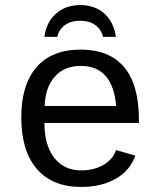

<svg xmlns="http://www.w3.org/2000/svg" viewBox="-20 -736 640 766"><path d="M157.2 -245.6Q157.2 -156.7 196.5 -106.4Q235.8 -56.2 304.2 -56.2Q354.5 -56.2 392.3 -77.9Q430.2 -99.6 442.9 -137.2L520 -115.2Q498.5 -54.7 441.2 -22.5Q383.8 9.8 304.2 9.8Q189 9.8 127 -62Q64.9 -133.8 64.9 -267.6Q64.9 -397.9 125.7 -468Q186.5 -538.1 301.3 -538.1Q416 -538.1 475.1 -468.3Q534.2 -398.4 534.2 -257.3V-245.6ZM302.2 -473.1Q236.8 -473.1 198.7 -430.4Q160.6 -387.7 158.2 -313H443.4Q429.7 -473.1 302.2 -473.1ZM299.8 -715.8Q357.9 -715.8 395.8 -682.4Q433.6 -648.9 442.4 -588.9H391.1Q383.8 -619.1 359.9 -636.2Q335.9 -653.3 299.8 -653.3Q262.7 -653.3 238.5 -635.5Q214.4 -617.7 208.5 -588.9H157.2Q164.6 -647 203.1 -681.4Q241.7 -715.8 299.8 -715.8Z"/></svg>

Font: Cousine
Style: Regular
Weight: 400
Monospace: yes
Designer: Steve Matteson
Foundry: Ascender Corporation
Version: Version 1.20